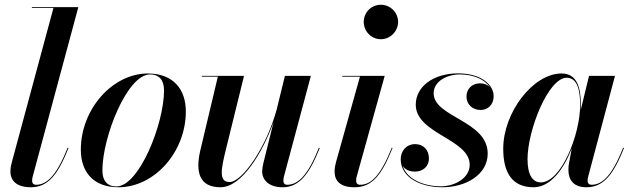

<svg xmlns="http://www.w3.org/2000/svg" viewBox="-20 -780 2668 810"><path d="M269 -155.5 265.5 -157C218 -37.5 176.5 -0.5 132.5 -0.5C120 -0.5 115.5 -8 115.5 -17.5C115.5 -22 116 -28 117.5 -33.5L310.5 -750H114.5V-746.5H205.5L30 -96C27.5 -86.5 24 -73 24 -56.5C24 -16.5 51.5 10 110 10C183 10 224 -43 269 -155.5Z M479.5 10C633 10 764 -140 764 -310C764 -405 709 -470 604 -470C454.5 -470 321 -319.5 321 -148.5C321 -53.5 375 10 479.5 10ZM471.5 6.5C430.5 6.5 412 -19.5 412 -61C412 -202.5 517 -466 612.5 -466C653.5 -466 672 -440 672 -398.5C672 -257 566.5 6.5 471.5 6.5Z M1009.5 -460H831.5V-456.5H899L824 -141C805.5 -56 819 10 910.5 10C1000.5 10 1089.5 -139.5 1134 -265L1091 -91.5C1088.5 -80.5 1086 -66 1086 -57C1086 -21.5 1113.5 10 1172 10C1241.5 10 1284 -43 1329 -155.5L1325.5 -157C1278 -37.5 1236.5 -0.5 1191 -0.5C1180.5 -0.5 1175.5 -8 1175.5 -17C1175.5 -21.5 1176 -28 1177.5 -34L1291.5 -460H1182L1147.5 -319C1105.5 -162.5 1003 -12 948.5 -12C901 -12 913.5 -69 932.5 -147.5Z M1514.5 -687.5C1514.5 -648.5 1546 -614.5 1586.5 -614.5C1627 -614.5 1659.5 -648.5 1659.5 -687.5C1659.5 -727 1627 -760 1586.5 -760C1546 -760 1514.5 -727 1514.5 -687.5ZM1636 -155.5 1633 -157C1584.5 -37 1545 -0.5 1499 -0.5C1486.5 -0.5 1482.5 -8.5 1482.5 -18.5C1482.5 -23 1483 -28.5 1484.5 -34L1603 -460H1424V-456.5H1498.5L1397.5 -96C1394.5 -85 1391.5 -70 1391.5 -56.5C1391.5 -16 1416.5 10 1475 10C1551.5 10 1590.5 -43 1636 -155.5Z M2037.5 -132C2037.5 -271.5 1809.5 -285 1809.5 -386.5C1809.5 -438 1867 -466 1919.5 -466C1982 -466 2026 -442.5 2046 -413C2036 -423 2021.5 -428.5 2005 -428.5C1971 -428.5 1948 -404 1948 -374C1948 -336.5 1976.5 -316 2007.5 -316C2036 -316 2062.5 -335.5 2062.5 -375C2062.5 -419.5 2013.5 -470.5 1913 -470.5C1806.5 -470.5 1734 -413.5 1734 -338.5C1734 -215 1961.5 -194 1961.5 -85C1961.5 -26 1894.5 6 1840.5 6C1767 6 1697 -24 1679 -80C1689 -64 1708.5 -56 1730.5 -56C1762 -56 1789.5 -75.5 1789.5 -112C1789.5 -148 1765.5 -172 1731.5 -172C1694 -172 1670.5 -143 1670.5 -108C1670.5 -33.5 1750.5 10 1846 10C1947.5 10 2037.5 -44.5 2037.5 -132Z M2430.5 -337C2430.5 -405.5 2417 -470 2349 -470C2229 -470 2103 -305.5 2103 -152.5C2103 -51.5 2140.5 10 2231 10C2303 10 2358 -66.5 2392 -153.5L2380.5 -91.5C2379 -84.5 2378 -75 2378 -62.5C2378 -20 2401 10 2453.5 10C2526 10 2567.5 -43 2612.5 -155.5L2609 -157C2561.5 -37.5 2520 -0.5 2476 -0.5C2463.5 -0.5 2459 -8 2459 -17.5C2459 -22 2459.5 -28 2461 -33.5L2574.5 -460H2465L2430 -316C2430.5 -323.5 2430.5 -330.5 2430.5 -337ZM2427.5 -337.5C2427.5 -210 2346.5 -10.5 2261.5 -10.5C2227 -10.5 2205.5 -42.5 2205.5 -108C2205.5 -231.5 2293.5 -452 2370.5 -452C2414.5 -452 2427.5 -402.5 2427.5 -337.5Z"/></svg>

Font: Bodoni* 48pt Medium
Style: Italic
Weight: 500
Italic angle: -13°
Version: Version 2.3